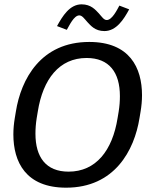

<svg xmlns="http://www.w3.org/2000/svg" viewBox="-20 -862 723 898"><path d="M246.7 -740 292.5 -722.5C304.2 -742.5 325.8 -790 350.8 -790C364.2 -790 374.2 -775 388.3 -759.2C404.2 -742.5 424.2 -716.7 468.3 -716.7C524.2 -716.7 559.2 -771.7 584.2 -818.3L538.3 -835.8C527.5 -815.8 504.2 -768.3 479.2 -768.3C465.8 -768.3 456.7 -783.3 442.5 -799.2C426.7 -815.8 405.8 -841.7 361.7 -841.7C305.8 -841.7 272.5 -786.7 246.7 -740ZM49.2 -310C45 -285 42.5 -259.2 42.5 -233.3C42.5 -105 100 15.8 289.2 15.8C515.8 15.8 608.3 -158.3 632.5 -310L637.5 -340C641.7 -365 644.2 -390.8 644.2 -416.7C644.2 -545 586.7 -665.8 397.5 -665.8C170.8 -665.8 78.3 -491.7 54.2 -340ZM300.8 -59.2C195 -59.2 145.8 -126.7 145.8 -236.7C145.8 -259.2 147.5 -284.2 151.7 -310L156.7 -340C180.8 -492.5 257.5 -590.8 385 -590.8C490.8 -590.8 540.8 -523.3 540.8 -412.5C540.8 -390 539.2 -365.8 535 -340L530 -310C505.8 -157.5 428.3 -59.2 300.8 -59.2Z"/></svg>

Font: Boon Medium
Style: Italic
Weight: 500
Italic angle: -9°
Designer: Sungsit Sawaiwan
Foundry: FontUni
Version: Version 3.0